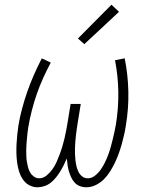

<svg xmlns="http://www.w3.org/2000/svg" viewBox="-20 -785 640 813"><path d="M139 8Q119 8 102.5 -1.5Q86 -11 76 -26.5Q66 -42 60.5 -60Q55 -78 52.5 -97Q50 -116 49.5 -135.5Q49 -155 50 -174.5Q51 -194 53 -214Q55 -234 58 -254Q64 -290 74 -327Q84 -364 96.5 -399.5Q109 -435 124.5 -470Q140 -505 157 -538L195 -520Q178 -488 163 -455Q148 -422 136 -387.5Q124 -353 115 -318Q106 -283 100 -248Q98 -235 96.5 -222.5Q95 -210 94 -197.5Q93 -185 92 -172.5Q91 -160 91 -148Q91 -136 91.5 -123.5Q92 -111 94 -99Q96 -87 99 -75.5Q102 -64 108 -54Q114 -44 124 -37Q134 -30 146 -30Q163 -30 177.5 -42Q192 -54 202.5 -69Q213 -84 220 -100Q227 -116 233 -132Q239 -148 244 -165Q249 -182 253 -198.5Q257 -215 260 -231.5Q263 -248 266 -265L279 -345H322L309 -265Q307 -252 305 -238.5Q303 -225 301.5 -211.5Q300 -198 299 -185Q298 -172 297.5 -158.5Q297 -145 297.5 -132Q298 -119 299.5 -106Q301 -93 304 -80.5Q307 -68 312.5 -57Q318 -46 328 -38Q338 -30 352 -30Q368 -30 382.5 -41.5Q397 -53 407 -67.5Q417 -82 424.5 -97.5Q432 -113 438 -129Q444 -145 448.5 -161Q453 -177 457 -193.5Q461 -210 464.5 -226Q468 -242 471 -259Q482 -328 481 -395.5Q480 -463 467 -530L508 -538Q522 -468 523.5 -397Q525 -326 513 -254Q510 -234 505.5 -214Q501 -194 495.5 -174.5Q490 -155 483 -135.5Q476 -116 467 -97Q458 -78 446.5 -59.5Q435 -41 420 -26Q405 -11 385.5 -1.5Q366 8 346 8Q331 8 318 3Q305 -2 296 -12Q287 -22 281.5 -34Q276 -46 272 -59Q268 -72 266 -86Q264 -100 263 -114Q257 -100 250 -86Q243 -72 235 -59Q227 -46 217 -33.5Q207 -21 195 -11.5Q183 -2 168 3Q153 8 139 8ZM337 -598 310 -622 452 -765 484 -735Z"/></svg>

Font: Iosevka Slab XLtExObl
Style: Regular
Weight: 200
Width: 7
Italic angle: -9°
Monospace: yes
Designer: Belleve Invis
Foundry: Belleve Invis
Version: Version 11.1.1; ttfautohint (v1.8.3)